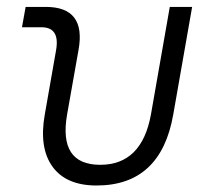

<svg xmlns="http://www.w3.org/2000/svg" viewBox="-20 -538 626 567"><path d="M265.1 9.8Q175.3 9.8 135 -45.9Q94.7 -101.6 112.3 -200.2L145.5 -389.2Q157.7 -457.5 102.5 -457.5H44.9L55.7 -517.6H115.2Q234.9 -517.6 211.9 -390.6L178.2 -200.2Q152.3 -51.3 275.9 -51.3Q398.9 -51.3 425.8 -200.2L481.4 -517.6H547.4L491.7 -200.2Q455.1 9.8 265.1 9.8Z"/></svg>

Font: Cascadia Code Light
Style: Italic
Weight: 300
Italic angle: -10°
Monospace: yes
Designer: Aaron Bell
Foundry: Saja Typeworks
Version: Version 2404.023; ttfautohint (v1.8.4)